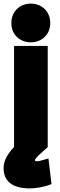

<svg xmlns="http://www.w3.org/2000/svg" viewBox="-31 -805 331 1066"><path d="M234 -550V12C199 43 165 71 162 86C165 90 173 92 187 89C198 86 214 82 238 75L255 217C214 234 167 241 135 241C31 241 -11 196 -11 128C-11 83 15 46 47 11V-550ZM248 -677C248 -610 198 -570 140 -570C82 -570 32 -610 32 -677C32 -744 82 -785 140 -785C198 -785 248 -744 248 -677Z"/></svg>

Font: Repo Black
Style: Regular
Weight: 900
Designer: Stefan Peev
Foundry: Context Ltd
Version: Version 1.502